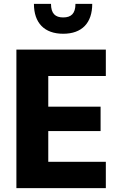

<svg xmlns="http://www.w3.org/2000/svg" viewBox="-20 -980 588 1000"><path d="M231.4 -137.2V-297.4H503.9V-424.3H231.4V-584H531.2V-721.7H65.4V0H531.2V-137.2ZM373 -960C373 -909.2 350.6 -889.2 309.1 -889.2C268.1 -889.2 245.6 -909.2 245.6 -960H156.7C156.7 -860.8 210.9 -804.2 309.1 -804.2C407.2 -804.2 460.4 -860.8 460.4 -960Z"/></svg>

Font: Estedad ExtraBold
Style: Regular
Weight: 800
Designer: Amin Abedi
Version: Version 7.3